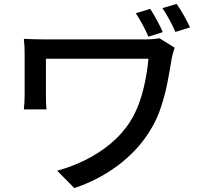

<svg xmlns="http://www.w3.org/2000/svg" viewBox="-20 -882 1040 974"><path d="M742 -837Q759 -811 776.5 -778.5Q794 -746 806 -719L733 -696Q720 -726 703.5 -756.5Q687 -787 669 -815ZM876 -862Q894 -837 912 -805Q930 -773 944 -743L870 -720Q856 -752 839 -783Q822 -814 804 -841ZM866 -640Q864 -634 860.5 -623Q857 -612 854.5 -601Q852 -590 851 -584Q842 -528 829.5 -464Q817 -400 795.5 -335Q774 -270 736 -211Q675 -115 576.5 -41.5Q478 32 357 72L270 -16Q341 -35 410.5 -69Q480 -103 540 -152.5Q600 -202 640 -265Q667 -307 686 -360Q705 -413 716.5 -470.5Q728 -528 733 -584Q721 -584 690.5 -584Q660 -584 617.5 -584Q575 -584 526.5 -584Q478 -584 429 -584Q380 -584 337 -584Q294 -584 261 -584Q228 -584 213 -584Q213 -575 213 -557Q213 -539 213 -516Q213 -493 213 -470Q213 -447 213 -428Q213 -409 213 -398Q213 -388 213.5 -367.5Q214 -347 216 -327H101Q103 -347 104 -364.5Q105 -382 105 -398Q105 -412 105 -440Q105 -468 105 -501.5Q105 -535 105 -565Q105 -595 105 -611Q105 -630 104 -648.5Q103 -667 101 -685Q123 -684 152 -683Q181 -682 214 -682Q222 -682 249.5 -682Q277 -682 317.5 -682Q358 -682 406 -682Q454 -682 502 -682Q550 -682 593 -682Q636 -682 667.5 -682Q699 -682 712 -682Q733 -682 753 -683.5Q773 -685 789 -688Z"/></svg>

Font: Noto Sans KR Medium
Style: Regular
Weight: 500
Designer: Ryoko NISHIZUKA  (kana, bopomofo & ideographs); Paul D. Hunt (Latin, Greek & Cyrillic); Sandoll Communications , Soo-you
Foundry: Adobe
Version: Version 2.004-H2;hotconv 1.0.118;makeotfexe 2.5.65603